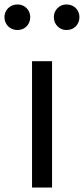

<svg xmlns="http://www.w3.org/2000/svg" viewBox="-41 -843 377 863"><path d="M38 -823C4 -823 -21 -798 -21 -766C-21 -733 4 -708 38 -708C70 -708 95 -733 95 -766C95 -798 70 -823 38 -823ZM258 -823C226 -823 201 -798 201 -766C201 -733 226 -708 258 -708C292 -708 316 -733 316 -766C316 -798 292 -823 258 -823ZM193 -568H103V0H193Z"/></svg>

Font: Glow Sans SC Normal Book
Style: Regular
Weight: 500
Designer: Ryoko NISHIZUKA (kana, bopomofo & ideographs); Paul D. Hunt (Latin, Greek & Cyrillic); Sandoll Communications, Soo-young
Version: Version 0.93